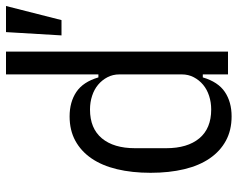

<svg xmlns="http://www.w3.org/2000/svg" viewBox="-96 -684 792 640"><g transform="rotate(-90 300.0 -364.0)"><path d="M372 -84H362Q347 -33 313.5 -10.5Q280 12 232 12Q186 12 151 -7Q116 -26 92 -61Q68 -96 56 -146Q44 -196 44 -258Q44 -320 56 -370Q68 -420 92 -455Q116 -490 151 -509Q186 -528 232 -528Q280 -528 313.5 -505.5Q347 -483 362 -432H372V-740H448V0H372ZM255 -56Q279 -56 300.5 -63Q322 -70 337.5 -83Q353 -96 362.5 -114Q372 -132 372 -154V-362Q372 -384 362.5 -402Q353 -420 337.5 -433Q322 -446 300.5 -453Q279 -460 255 -460Q192 -460 159 -420.5Q126 -381 126 -310V-206Q126 -135 159 -95.5Q192 -56 255 -56ZM553 -555H502L513 -740H600Z"/></g></svg>

Font: IBM Plex Sans Cond
Style: Regular
Weight: 400
Width: 3
Designer: Mike Abbink, Paul van der Laan, Pieter van Rosmalen
Foundry: Bold Monday
Version: Version 1.3